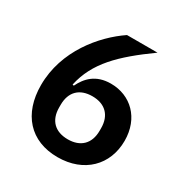

<svg xmlns="http://www.w3.org/2000/svg" viewBox="-165 -828 929 970"><g transform="rotate(30 300.0 -343.0)"><path d="M303 12C457 12 556 -88 556 -229C556 -361 468 -445 352 -445C264 -445 220 -396 194 -342L186 -344C217 -486 313 -580 477 -698H299C182 -619 49 -462 49 -262C49 -95 143 12 303 12ZM303 -92C229 -92 185 -134 185 -210V-225C185 -301 229 -343 303 -343C376 -343 421 -301 421 -225V-210C421 -134 376 -92 303 -92Z"/></g></svg>

Font: Braiins Sans SemiBold
Style: Regular
Weight: 600
Designer: Mike Abbink, Paul van der Laan, Pieter van Rosmalen, Jiri Chlebus, Lubos Buracinsky
Foundry: Bold Monday, Sudetype
Version: Version 1.000;hotconv 1.0.109;makeotfexe 2.5.65596